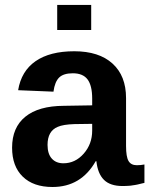

<svg xmlns="http://www.w3.org/2000/svg" viewBox="-20 -745 603 775"><path d="M191.9 9.8Q114.7 9.8 71.8 -32Q28.8 -73.7 28.8 -148.9Q28.8 -230.5 82.3 -273.9Q135.7 -317.4 237.8 -317.9L352.1 -319.8V-347.2Q352.1 -399.4 333.5 -424.3Q314.9 -449.2 273.9 -449.2Q236.3 -449.2 218.8 -432.1Q201.2 -415 195.8 -375L53.2 -380.9Q65.9 -458 123.5 -498Q181.2 -538.1 279.8 -538.1Q379.4 -538.1 434.1 -488.5Q488.8 -439 488.8 -349.1V-155.8Q488.8 -112.3 498.8 -95.2Q508.8 -78.1 532.2 -78.1Q548.3 -78.1 563 -81.1V-6.8Q560.1 -6.3 552.5 -4.4Q544.9 -2.4 542.7 -2Q540.5 -1.5 534.2 0Q527.8 1.5 525.1 1.7Q522.5 2 516.8 2.9Q511.2 3.9 507.3 4.4Q503.4 4.9 497.8 5.1Q492.2 5.4 486.8 5.6Q481.4 5.9 475.1 5.9Q424.8 5.9 399.7 -19Q374.5 -43.9 369.1 -94.2H366.2Q307.1 9.8 191.9 9.8ZM352.1 -217.8V-245.1L280.8 -244.1Q234.9 -242.7 212.9 -232.9Q171.9 -215.8 171.9 -160.2Q171.9 -124 189 -105Q206.1 -85.9 235.8 -85.9Q283.7 -85.9 317.9 -124.8Q352.1 -163.6 352.1 -217.8ZM348.1 -624H210.9V-725.1H348.1Z"/></svg>

Font: Libra Sans Modern
Style: Bold
Weight: 700
Foundry: Stefan Peev, Context Ltd
Version: Version 1.000